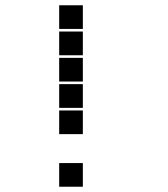

<svg xmlns="http://www.w3.org/2000/svg" viewBox="-20 -715 640 730"><path d="M206 -695Q205 -695 205 -695Q205 -695 205 -694V-606Q205 -605 205 -605Q205 -605 206 -605H294Q295 -605 295 -605Q295 -605 295 -606V-694Q295 -695 295 -695Q295 -695 294 -695ZM206 -595Q205 -595 205 -595Q205 -595 205 -594V-506Q205 -505 205 -505Q205 -505 206 -505H294Q295 -505 295 -505Q295 -505 295 -506V-594Q295 -595 295 -595Q295 -595 294 -595ZM206 -495Q205 -495 205 -495Q205 -495 205 -494V-406Q205 -405 205 -405Q205 -405 206 -405H294Q295 -405 295 -405Q295 -405 295 -406V-494Q295 -495 295 -495Q295 -495 294 -495ZM206 -395Q205 -395 205 -395Q205 -395 205 -394V-306Q205 -305 205 -305Q205 -305 206 -305H294Q295 -305 295 -305Q295 -305 295 -306V-394Q295 -395 295 -395Q295 -395 294 -395ZM206 -295Q205 -295 205 -295Q205 -295 205 -294V-206Q205 -205 205 -205Q205 -205 206 -205H294Q295 -205 295 -205Q295 -205 295 -206V-294Q295 -295 295 -295Q295 -295 294 -295ZM206 -95Q205 -95 205 -95Q205 -95 205 -94V-6Q205 -5 205 -5Q205 -5 206 -5H294Q295 -5 295 -5Q295 -5 295 -6V-94Q295 -95 295 -95Q295 -95 294 -95Z"/></svg>

Font: Doto Black
Style: Regular
Weight: 900
Monospace: yes
Version: Version 1.000